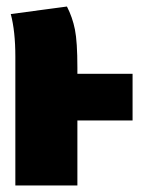

<svg xmlns="http://www.w3.org/2000/svg" viewBox="-20 -568 436 588"><path d="M386 -199H217V0H27V-395Q27 -472 13 -525L185 -548Q202 -515 209.5 -477.5Q217 -440 217 -361V-342H386Z"/></svg>

Font: Fira Sans Extra Condensed Black
Style: Regular
Weight: 900
Width: 1
Designer: Carrois Corporate & Edenspiekermann AG
Foundry: Carrois Corporate GbR & Edenspiekermann AG
Version: Version 4.203